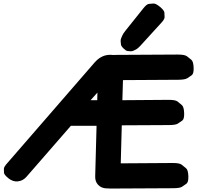

<svg xmlns="http://www.w3.org/2000/svg" viewBox="-20 -1050 1127 1097"><path d="M629.9 -735.8Q621.1 -736.8 610.8 -736.8Q605 -736.8 598.6 -736.3Q555.2 -732.4 520.5 -692.9L23.9 -120.6Q2 -96.7 2.2 -85.7Q2.4 -74.7 2.7 -63.5Q2.9 -52.2 27.8 -31.7Q53.7 -10.7 81.5 -13.7Q111.3 -16.6 131.8 -40.5L384.8 -331.1H531.7L523.9 -42.5Q522.9 -12.7 540.5 5.9Q559.1 25.9 589.8 26.4H596.7Q603.5 27.3 609.9 27.3L968.3 25.4Q1007.8 25.4 1020.3 16.8Q1032.7 8.3 1044.9 -0.2Q1057.1 -8.8 1056.2 -42Q1055.2 -79.1 1042.7 -89.1Q1030.3 -99.1 1017.8 -109.1Q1005.4 -119.1 964.8 -118.7L669.9 -116.7L675.8 -334Q810.1 -334.5 943.4 -335.4Q983.9 -335.4 996.3 -344Q1008.8 -352.5 1021 -360.8Q1033.2 -369.1 1032.2 -402.3Q1031.2 -439.5 1019 -449.7Q1006.8 -460 994.4 -470Q981.9 -480 939.9 -479.5L679.2 -477.5L682.6 -592.3Q863.3 -593.3 998.5 -594.2Q1038.1 -594.7 1050.5 -603.3Q1063 -611.8 1075.2 -620.1Q1087.4 -628.4 1086.4 -661.6Q1085.4 -698.7 1073 -708.7Q1060.5 -718.8 1048.1 -728.5Q1035.6 -738.3 995.1 -738.3L641.1 -736.3Q635.3 -736.3 629.9 -735.8ZM536.6 -521 535.6 -477.5H497.6ZM893.1 -1011.7Q869.6 -1030.8 856.9 -1029.8Q844.2 -1028.8 831.3 -1027.8Q818.4 -1026.9 799.8 -1003.4L698.2 -876.5Q683.6 -857.9 679.9 -849.4Q676.3 -840.8 672.4 -832Q668.5 -823.2 669.4 -814.2Q670.4 -805.2 671.1 -795.9Q671.9 -786.6 686 -772.9Q700.2 -759.3 708.7 -758.5Q717.3 -757.8 725.8 -757.1Q734.4 -756.3 742.4 -760.3Q750.5 -764.2 758.3 -768.1Q766.1 -772 780.8 -787.1Q783.2 -790 786.1 -793L901.9 -919.9Q920.9 -940.4 920.4 -952.6Q919.9 -964.8 919.4 -976.8Q918.9 -988.8 898.4 -1007.3Q896 -1009.3 893.1 -1011.7Z"/></svg>

Font: Comic Relief
Style: Bold
Weight: 700
Designer: Jeff Davis
Foundry: Loudifier
Version: Version 1.200; ttfautohint (v1.8.4.7-5d5b)